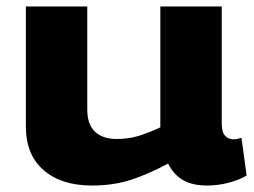

<svg xmlns="http://www.w3.org/2000/svg" viewBox="-20 -564 787 594"><path d="M264 10Q170 10 115 -37.5Q60 -85 60 -173V-544H250V-225Q250 -179 274 -156.5Q298 -134 341 -134Q377 -134 407 -143Q437 -152 476 -170V-544H666V-183Q666 -155 676.5 -144Q687 -133 702 -133Q715 -133 727 -138L743 -21Q722 -8 688.5 1Q655 10 621 10Q575 10 546 -7Q517 -24 500 -58Q441 -26 386 -8Q331 10 264 10Z"/></svg>

Font: Georama Extended
Style: Bold
Weight: 700
Width: 7
Designer: Jean-Baptiste Levee
Foundry: Production Type
Version: Version 1.000